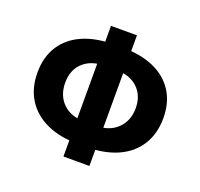

<svg xmlns="http://www.w3.org/2000/svg" viewBox="-135 -921 1146 1098"><g transform="rotate(20 438.0 -372.5)"><path d="M55 -376Q55 -471 98.5 -538.5Q142 -606 221.5 -641Q301 -676 410 -676H466Q575 -676 654.5 -641Q734 -606 777.5 -538.5Q821 -471 821 -376Q821 -281 777.5 -212Q734 -143 654 -107Q574 -71 466 -71H410Q302 -71 222 -107.5Q142 -144 98.5 -212.5Q55 -281 55 -376ZM653 -376Q653 -452 605 -497.5Q557 -543 476 -543H400Q320 -543 272 -498Q224 -453 224 -376Q224 -298 272 -251Q320 -204 400 -204H476Q556 -204 604.5 -251.5Q653 -299 653 -376ZM359 -770H517V25H359Z"/></g></svg>

Font: Merged Yaku Han JP Black
Style: Regular
Weight: 900
Designer: Ryoko NISHIZUKA 西塚涼子 (kana, bopomofo & ideographs); Paul D. Hunt (Latin, Greek & Cyrillic); Sandoll Communications 산돌커뮤니
Foundry: Adobe
Version: Version 2.004